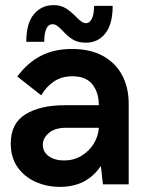

<svg xmlns="http://www.w3.org/2000/svg" viewBox="-20 -719 570 749"><path d="M214 10Q163 10 119 -9.5Q75 -29 48.5 -66.8Q22 -104.5 22 -159Q22 -238 79.5 -273.2Q137 -308.5 232 -308.5H365.5Q365.5 -358.5 340.2 -390Q315 -421.5 263 -421.5Q220 -421.5 189.5 -400.5Q159 -379.5 141 -347L47.5 -420.5Q87.5 -474.5 139.5 -501.2Q191.5 -528 260.5 -528Q332 -528 381.5 -500.8Q431 -473.5 456.5 -425.5Q482 -377.5 482 -315V0H381.5L373.5 -71.5Q344 -29 304.5 -9.5Q265 10 214 10ZM230 -93Q267.5 -93 297.8 -111.2Q328 -129.5 345.8 -158.5Q363.5 -187.5 365.5 -220.5H237.5Q194 -220.5 170.5 -200.2Q147 -180 147 -154.5Q147 -126.5 170.2 -109.8Q193.5 -93 230 -93ZM315 -552.5Q284 -552.5 263.8 -565Q243.5 -577.5 225 -598.5Q212 -612 203.2 -618.2Q194.5 -624.5 185 -624.5Q153 -624.5 152.5 -556H82.5Q82.5 -628 112.2 -663.5Q142 -699 189 -699Q215.5 -699 234.8 -687.8Q254 -676.5 275.5 -654.5Q289.5 -640.5 298.2 -634.5Q307 -628.5 316 -628.5Q329 -628.5 338 -645.5Q347 -662.5 347 -696H419.5Q419.5 -625 391 -588.8Q362.5 -552.5 315 -552.5Z"/></svg>

Font: Acari Sans
Style: Bold
Weight: 700
Designer: Alfredo Marco Pradil and Stefan Peev (font) & Cristiano Sobral (main changes)
Foundry: Alfredo Marco Pradil and Stefan Peev (font) & Cristiano Sobral (main changes)
Version: Version 1.063; ttfautohint (v1.8.3)